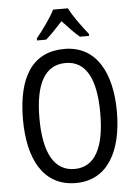

<svg xmlns="http://www.w3.org/2000/svg" viewBox="-62 -990 743 1047"><g transform="rotate(-5 309.5 -466.5)"><path d="M350 -943H269C248 -900 204 -840 167 -794V-783H217C244 -806 277 -841 309 -876C341 -841 372 -808 402 -783H452V-794C418 -836 372 -898 350 -943ZM567 -358C567 -568 488 -724 311 -724C139 -724 53 -596 53 -359C53 -151 128 10 311 10C488 10 567 -148 567 -358ZM143 -358C143 -546 197 -647 311 -647C422 -647 476 -547 476 -358C476 -168 421 -67 310 -67C199 -67 143 -170 143 -358Z"/></g></svg>

Font: Noto Sans Myanmar UI Condensed
Style: Regular
Weight: 400
Width: 3
Designer: Monotype Design Team
Foundry: Monotype Imaging Inc.
Version: Version 2.103